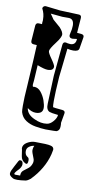

<svg xmlns="http://www.w3.org/2000/svg" viewBox="-102 -691 507 1017"><g transform="rotate(10 151.5 -183.0)"><path d="M170 -6Q145 -7 115.5 -12Q86 -17 63 -32Q40 -47 32 -75Q31 -80 30.5 -88Q30 -96 30 -109Q30 -128 31 -155.5Q32 -183 35 -220Q45 -382 47 -438L30 -439Q14 -440 15 -456L21 -539Q23 -554 38 -553L55 -552V-562Q56 -566 56 -570Q56 -574 56 -578Q56 -608 42 -634V-635Q42 -641 47.5 -645.5Q53 -650 59 -649L136 -640L237 -636Q253 -636 252 -620L246 -539L269 -537Q286 -535 283 -520L273 -459Q270 -443 242 -443Q235 -443 226.5 -444Q218 -445 210 -447Q206 -407 201.5 -369Q197 -331 193 -293Q187 -206 187 -163Q187 -150 187.5 -141.5Q188 -133 189 -129Q191 -128 204 -126.5Q217 -125 240 -123Q257 -121 254 -106L245 -55Q246 -50 246 -45Q246 -40 246 -36Q246 -13 229 -7Q226 -6 170 -6ZM172 -37Q189 -39 205 -57.5Q221 -76 222 -93Q203 -95 191.5 -97Q180 -99 175 -101Q156 -110 158 -143L164 -294L180 -463Q182 -480 197 -478Q198 -477 207 -475.5Q216 -474 221 -474Q250 -474 251 -507Q249 -507 241 -505.5Q233 -504 227 -504Q209 -504 209 -520Q209 -523 211 -531Q217 -554 217 -572Q217 -609 188 -609H154L91 -615Q96 -607 101.5 -600Q107 -593 111 -586L150 -552Q170 -530 170 -515Q170 -510 164.5 -498Q159 -486 145 -468Q116 -430 116 -418Q116 -408 136 -380Q157 -350 157 -341Q157 -319 126 -319Q108 -319 70 -334L65 -250L63 -232V-226Q63 -219 66 -217Q68 -218 72 -218Q93 -218 108.5 -199Q124 -180 132.5 -156Q141 -132 141 -116Q141 -84 103 -84Q81 -84 58 -101Q63 -67 104 -49Q140 -32 172 -37ZM69 283Q52 283 45 279Q25 268 25 257Q25 249 29 240Q34 229 41.5 215Q49 201 58 184Q61 178 67 178Q82 178 82 198Q82 205 77.5 213.5Q73 222 68 227Q56 239 52 245Q48 251 48 254Q48 259 63 258H80Q80 247 84 239Q88 231 111 215Q129 203 135 183Q136 180 136.5 177Q137 174 137 170Q137 163 134 156Q127 139 124 129.5Q121 120 121 116Q121 100 127 90Q113 91 100 100Q87 109 87 125Q87 146 103 155Q110 159 110 171Q110 196 97 190Q74 179 71 155Q68 132 66 122Q64 112 64 114Q64 94 85 81.5Q106 69 127 69Q161 69 182 70Q203 71 213 74Q229 78 229 93Q229 96 224 118Q214 158 192 195.5Q170 233 141 262L140 265H138Q124 277 113 279Q100 281 88.5 282Q77 283 69 283Z"/></g></svg>

Font: Moo Lah Lah
Style: Regular
Weight: 400
Designer: Robert E. Leuschke
Foundry: Robert E. Leuschke
Version: Version 1.010; ttfautohint (v1.8.3)